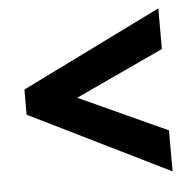

<svg xmlns="http://www.w3.org/2000/svg" viewBox="-41 -702 553 555"><g transform="rotate(-5 235.0 -424.5)"><path d="M438 -188 32 -388V-461L438 -661V-543L182 -424L438 -307Z"/></g></svg>

Font: Noto Sans Telugu UI ExtraCondensed
Style: Bold
Weight: 700
Width: 2
Designer: Jelle Bosma - Monotype Design Team
Foundry: Monotype Imaging Inc.
Version: Version 2.006